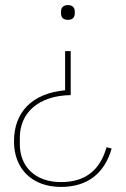

<svg xmlns="http://www.w3.org/2000/svg" viewBox="-20 -531 496 755"><path d="M220 204C327 204 392 148 419 53L399 48C374 135 319 185 220 185C118 185 58 124 58 36V10C58 -87 131 -155 258 -157V-330H236V-176C107 -164 35 -91 35 25C35 132 105 204 220 204ZM247 -453C265 -453 274 -462 274 -478V-486C274 -502 264 -511 247 -511C230 -511 220 -502 220 -486V-478C220 -462 229 -453 247 -453Z"/></svg>

Font: IBM Plex Arabic Thin
Style: Regular
Weight: 100
Designer: Mike Abbink, Paul van der Laan, Pieter van Rosmalen, Wael Morcos, Khajak Apelian
Foundry: Bold Monday
Version: Version 1.0